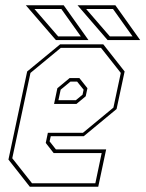

<svg xmlns="http://www.w3.org/2000/svg" viewBox="-20 -708 552 728"><path d="M371.5 -540 452.5 -437 422 -294.5 297.5 -191.5H172.5L168 -172L192 -141.5H382.5L352.5 0H93L12 -103L83 -437L208 -540ZM363 -526.5H210.5L95.5 -431.5L26.5 -108L101.5 -13H341.5L365.5 -127.5H183.5L153.5 -166L161.5 -204.5H294.5L410 -300L438 -431.5ZM281 -412 311.5 -373.5 305 -343 270 -314H185L197.5 -373.5L244 -412ZM272.5 -398.5H247L210 -368L201.5 -328H267.5L293 -349L297 -368ZM511.5 -556H388L274 -688H417.5ZM482.5 -570 408.5 -674H306.5L396.5 -570ZM315.5 -556H192L78 -688H221.5ZM286.5 -570 212.5 -674H110.5L200.5 -570Z"/></svg>

Font: Tourney Condensed Thin
Style: Italic
Weight: 100
Width: 3
Italic angle: -12°
Designer: Tyler Finck
Foundry: Etcetera Type Co
Version: Version 1.010; ttfautohint (v1.8.3)